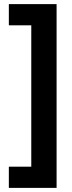

<svg xmlns="http://www.w3.org/2000/svg" viewBox="-20 -748 352 933"><path d="M23 62V165H255V-728H23V-625H132V62Z"/></svg>

Font: Noto Sans Lao UI Cond
Style: Bold
Weight: 700
Width: 3
Designer: Monotype Design Team
Foundry: Monotype Imaging Inc.
Version: Version 2.000